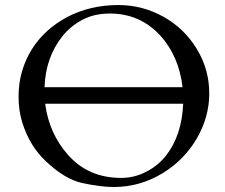

<svg xmlns="http://www.w3.org/2000/svg" viewBox="-20 -729 892 762"><path d="M431.6 13.2Q379.9 13.2 304.7 -2.9Q235.8 -18.6 160.2 -90.8Q97.7 -149.9 68.8 -241.7Q53.7 -289.6 53.7 -344.5Q53.7 -399.4 67.4 -446Q81.1 -492.7 106 -532.7Q130.9 -572.8 166.5 -605.2Q202.1 -637.7 246.1 -661.1Q337.4 -709 449.7 -709Q545.9 -709 630.4 -661.6Q710.9 -616.2 760.3 -536.1Q810.5 -454.1 810.5 -357.9Q810.5 -265.1 761.2 -179.7Q711.9 -94.7 626 -42Q535.6 13.2 431.6 13.2ZM460.9 -22.9Q513.2 -22.9 560.5 -47.4Q607.9 -71.8 639.6 -112.3Q701.7 -192.4 707 -317.4H159.2Q174.8 -198.7 250 -114.3Q330.6 -22.9 460.9 -22.9ZM416 -675.3Q354 -675.3 306.9 -650.4Q259.8 -625.5 227.5 -585Q161.1 -501.5 156.7 -382.8H704.6Q689.9 -506.3 616.2 -587.9Q535.6 -675.3 416 -675.3Z"/></svg>

Font: Cardo-Italic
Style: Italic
Weight: 400
Italic angle: -12°
Designer: David J. Perry
Foundry: David J. Perry
Version: Version 0.991